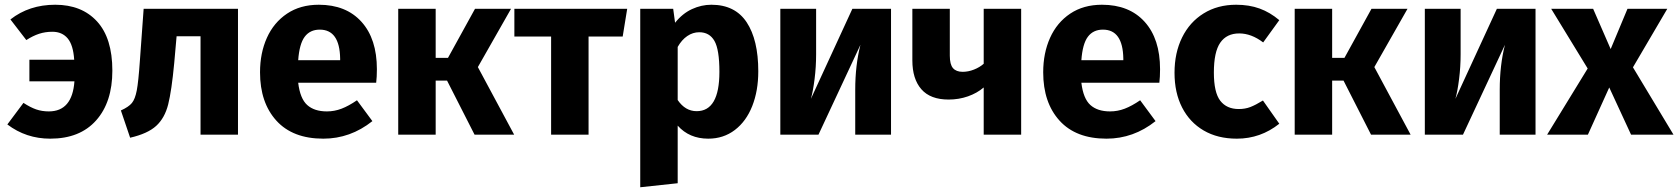

<svg xmlns="http://www.w3.org/2000/svg" viewBox="-20 -568 7080 810"><path d="M454 -270Q454 -137 385.5 -60Q317 17 192 17Q90 17 11 -43L79 -134Q108 -115 132.5 -106.5Q157 -98 186 -98Q285 -98 294 -225H104V-316H293Q289 -378 265.5 -406Q242 -434 201 -434Q171 -434 145 -425.5Q119 -417 91 -399L24 -486Q103 -548 213 -548Q325 -548 389.5 -477.5Q454 -407 454 -270Z M984 -531V0H826V-415H725L715 -302Q704 -185 689.5 -127.5Q675 -70 639 -37Q603 -4 529 13L490 -102Q523 -117 536.5 -133.5Q550 -150 557 -186.5Q564 -223 570 -310L586 -531Z M1567 -219H1238Q1246 -152 1276 -125Q1306 -98 1359 -98Q1391 -98 1421 -109.5Q1451 -121 1486 -145L1551 -57Q1458 17 1344 17Q1215 17 1146 -59Q1077 -135 1077 -263Q1077 -344 1106 -408.5Q1135 -473 1191 -510.5Q1247 -548 1325 -548Q1440 -548 1505 -476Q1570 -404 1570 -276Q1570 -243 1567 -219ZM1415 -321Q1413 -443 1329 -443Q1288 -443 1265.5 -413Q1243 -383 1238 -314H1415Z M1996 -285 2149 0H1982L1866 -228H1818V0H1660V-531H1818V-324H1870L1984 -531H2136Z M2607 -414H2463V0H2305V-414H2150V-531H2626Z M3179 -267Q3179 -185 3153.5 -120.5Q3128 -56 3080 -19.5Q3032 17 2968 17Q2888 17 2839 -38V205L2681 222V-531H2820L2828 -472Q2859 -511 2899 -529.5Q2939 -548 2981 -548Q3081 -548 3130 -474Q3179 -400 3179 -267ZM3015 -265Q3015 -359 2994 -395.5Q2973 -432 2930 -432Q2903 -432 2879.5 -416Q2856 -400 2839 -370V-146Q2871 -99 2919 -99Q3015 -99 3015 -265Z M3739 0H3588V-189Q3588 -293 3610 -379L3433 0H3272V-531H3423V-339Q3423 -286 3416.5 -234.5Q3410 -183 3401 -151L3576 -531H3739Z M4288 -531V0H4130V-199Q4102 -175 4063.5 -161.5Q4025 -148 3982 -148Q3905 -148 3867 -191.5Q3829 -235 3829 -313V-531H3987V-333Q3987 -296 4000.5 -280.5Q4014 -265 4041 -265Q4065 -265 4089 -274.5Q4113 -284 4130 -299V-531Z M4871 -219H4542Q4550 -152 4580 -125Q4610 -98 4663 -98Q4695 -98 4725 -109.5Q4755 -121 4790 -145L4855 -57Q4762 17 4648 17Q4519 17 4450 -59Q4381 -135 4381 -263Q4381 -344 4410 -408.5Q4439 -473 4495 -510.5Q4551 -548 4629 -548Q4744 -548 4809 -476Q4874 -404 4874 -276Q4874 -243 4871 -219ZM4719 -321Q4717 -443 4633 -443Q4592 -443 4569.5 -413Q4547 -383 4542 -314H4719Z M5377 -483 5309 -389Q5259 -427 5208 -427Q5155 -427 5128 -388Q5101 -349 5101 -262Q5101 -178 5128 -143Q5155 -108 5206 -108Q5233 -108 5255 -116.5Q5277 -125 5308 -144L5377 -46Q5298 17 5198 17Q5117 17 5058 -17.5Q4999 -52 4967 -114.5Q4935 -177 4935 -261Q4935 -345 4967 -410Q4999 -475 5058 -511.5Q5117 -548 5195 -548Q5250 -548 5294 -532Q5338 -516 5377 -483Z M5778 -285 5931 0H5764L5648 -228H5600V0H5442V-531H5600V-324H5652L5766 -531H5918Z M6458 0H6307V-189Q6307 -293 6329 -379L6152 0H5991V-531H6142V-339Q6142 -286 6135.5 -234.5Q6129 -183 6120 -151L6295 -531H6458Z M7040 0H6861L6769 -199L6679 0H6507L6678 -279L6524 -531H6701L6775 -361L6846 -531H7014L6869 -284Z"/></svg>

Font: FiraGOUPP
Style: Bold
Weight: 700
Designer: bBox Type
Foundry: bBox Type GmbH
Version: Version 1.001